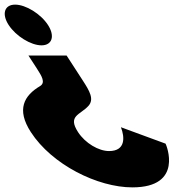

<svg xmlns="http://www.w3.org/2000/svg" viewBox="-49 -535 750 830"><path d="M-11.6 -427C19.5 -379 84.4 -339 130.4 -339C176.4 -339 189.5 -379 158.4 -427C127.3 -475 62.4 -515 16.4 -515C-29.6 -515 -42.7 -475 -11.6 -427ZM666.7 86 473.7 15C490.6 58 494.4 118 422.4 118C377.4 118 319.4 84 288.3 36C242.3 -35 297.4 -38 333.1 -77C359.3 -106 338 -142 309.5 -186L238.9 -295H73.9L110.2 -239C131.6 -206 148.7 -178 124.4 -163C55 -122 20.8 -62 84.3 36C175.6 177 373.1 275 523.1 275C746.1 275 669.9 91 666.7 86Z"/></svg>

Font: Hussar
Style: BdOpOblSeven
Weight: 700
Foundry: Cannot Into Space Fonts
Version: Version 2.00